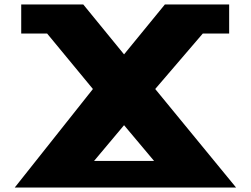

<svg xmlns="http://www.w3.org/2000/svg" viewBox="-20 -845 1130 865"><path d="M1043.7 0 679.3 -444 893.7 -694H1012.4V-825H722.9L538.9 -600L355 -825H75.6V-694H192.2L398.6 -444L46.3 0ZM674.1 -120H403.8L538.9 -281Z"/></svg>

Font: Hussar
Style: BdSuprExt
Weight: 700
Foundry: Cannot Into Space Fonts
Version: Version 2.00